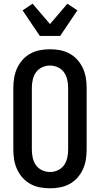

<svg xmlns="http://www.w3.org/2000/svg" viewBox="-20 -1009 540 1037"><path d="M250 8Q223 8 196 3Q169 -2 145 -15Q121 -28 102.5 -48.5Q84 -69 72.5 -94Q61 -119 56.5 -146Q52 -173 52 -200V-535Q52 -562 56.5 -589Q61 -616 72.5 -641Q84 -666 102.5 -686.5Q121 -707 145 -720Q169 -733 196 -738Q223 -743 250 -743Q277 -743 304 -738Q331 -733 355 -720Q379 -707 397.5 -686.5Q416 -666 427.5 -641Q439 -616 443.5 -589Q448 -562 448 -535V-200Q448 -173 443.5 -146Q439 -119 427.5 -94Q416 -69 397.5 -48.5Q379 -28 355 -15Q331 -2 304 3Q277 8 250 8ZM250 -80Q272 -80 292.5 -89.5Q313 -99 325.5 -116.5Q338 -134 343 -156Q348 -178 348 -200V-535Q348 -557 343 -579Q338 -601 325.5 -618.5Q313 -636 292.5 -645.5Q272 -655 250 -655Q228 -655 207.5 -645.5Q187 -636 174.5 -618.5Q162 -601 157 -579Q152 -557 152 -535V-200Q152 -178 157 -156Q162 -134 174.5 -116.5Q187 -99 207.5 -89.5Q228 -80 250 -80ZM195 -815 102 -953 156 -989 250 -879 344 -989 398 -953 305 -815Z"/></svg>

Font: Iosevka Semibold
Style: Regular
Weight: 600
Monospace: yes
Designer: Belleve Invis
Foundry: Belleve Invis
Version: Version 33.2.3; ttfautohint (v1.8.4)